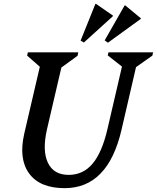

<svg xmlns="http://www.w3.org/2000/svg" viewBox="-20 -962 816 998"><path d="M106 -267 187 -615 121 -673 125 -690H387L383 -672L299 -611L224 -289Q199 -179 229 -116Q259 -53 337 -53Q412 -53 461 -111Q510 -169 538 -289L614 -616L540 -674L544 -690H776L772 -673L687 -613L612 -289Q542 16 316 16Q188 16 132 -59.5Q76 -135 106 -267ZM416 -741 399 -751 476 -942H479L567 -881V-878ZM541 -740 524 -752 628 -934H631L712 -867V-864Z"/></svg>

Font: Platypi
Style: Italic
Weight: 400
Italic angle: -13°
Designer: David Sargent
Foundry: Bolt Cutter Type
Version: Version 1.200; ttfautohint (v1.8.4.7-5d5b)